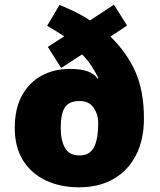

<svg xmlns="http://www.w3.org/2000/svg" viewBox="-20 -882 681 819"><path d="M234 -861Q273 -845 305 -829Q337 -813 364 -795L466 -862L522 -773L451 -726Q522 -657 558 -575Q594 -493 594 -376Q594 -286 560 -220Q526 -154 464 -118.5Q402 -83 317 -83Q238 -83 176 -112Q114 -141 78.5 -197.5Q43 -254 43 -336Q43 -419 74 -475Q105 -531 158 -559.5Q211 -588 277 -588Q326 -588 354.5 -577.5Q383 -567 396 -547L400 -549Q386 -576 370 -601Q354 -626 330 -650L241 -592L184 -682L254 -727Q239 -737 219.5 -749Q200 -761 181 -772ZM319 -451Q274 -451 256.5 -423.5Q239 -396 239 -337Q239 -284 257 -251.5Q275 -219 319 -219Q363 -219 381 -254Q399 -289 399 -359Q399 -394 379.5 -422.5Q360 -451 319 -451Z"/></svg>

Font: Noto Sans Kannada UI Black
Style: Regular
Weight: 900
Designer: Jelle Bosma - Monotype Design Team
Foundry: Monotype Imaging Inc.
Version: Version 2.005; ttfautohint (v1.8.4.7-5d5b)